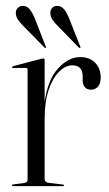

<svg xmlns="http://www.w3.org/2000/svg" viewBox="-20 -634 371 654"><path d="M132 -430V-287Q143 -363 178.2 -401.2Q213.5 -439.5 252.5 -439.5Q286 -439.5 304.5 -420Q323 -400.5 323 -370Q323 -349.5 313.8 -339Q304.5 -328.5 290.5 -328.5Q262.5 -328.5 261.5 -361V-374Q261.5 -411.5 226.5 -411.5Q204 -411.5 182.2 -390.8Q160.5 -370 146.2 -329Q132 -288 132 -228V-24Q132 -13.5 144 -11.5L194 -5.5Q198 -5 198 -2.5Q198 0 194.5 0H24.5Q20.5 0 20.5 -3Q20.5 -5.5 26 -6L62 -10.5Q74 -12.5 74 -22V-397.5Q74 -402.5 69.5 -402.5H23.5Q21 -402.5 21 -405Q21 -407 24.5 -408.5L121.5 -434Q126 -435 128 -435Q132 -435 132 -430ZM100 -567.5 135.5 -476.5Q137.5 -472.5 136 -471Q134 -469.5 131 -472.5L60 -545Q48.5 -556.5 41 -567.5Q33.5 -578.5 34 -592.5Q34.5 -601 41.5 -607.8Q48.5 -614.5 60 -614Q73 -613 82.5 -600.8Q92 -588.5 100 -567.5ZM217 -567.5 253 -476.5Q255 -472.5 253.5 -471Q251 -469.5 248 -472.5L177.5 -545Q165.5 -556.5 158.2 -567.5Q151 -578.5 151.5 -592.5Q152 -601 158.5 -607.8Q165 -614.5 177 -614Q190 -613 199.5 -600.8Q209 -588.5 217 -567.5Z"/></svg>

Font: Fraunces 144pt Light
Style: Regular
Weight: 300
Version: Version 1.000;[b76b70a41]